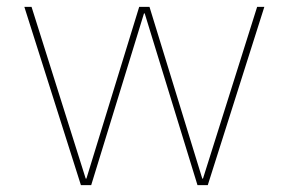

<svg xmlns="http://www.w3.org/2000/svg" viewBox="-20 -540 842 560"><path d="M402 -501H400L246 0H216L51 -520H72L230 -19H232L386 -520H416L570 -19H572L730 -520H751L586 0H556Z"/></svg>

Font: Mplus 1p Thin
Style: Regular
Weight: 250
Version: Version 1.061